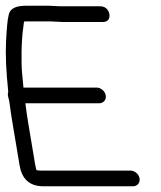

<svg xmlns="http://www.w3.org/2000/svg" viewBox="-42 -660 563 672"><path d="M423.6 -8C438.6 -8 449 -20.5 446.5 -35.5C444 -50.5 429.5 -63 414.4 -63H101C91.8 -63 86.9 -64 86 -64.4C85.6 -64.9 83.1 -71.3 81 -84.4L55.8 -235.4C52.8 -253.5 49.9 -273.3 46.8 -298.5H305.2C320.3 -298.5 330.7 -311 328.1 -326C325.6 -341 311.1 -353.5 296.1 -353.5H40.1C39.1 -364.2 37.5 -381.4 35.3 -403.8C32.1 -438.1 32.2 -515.9 39.7 -565.9C41.3 -576.7 41.6 -583.3 42.1 -584.2C42.1 -584.2 43.4 -585 48.1 -585H137.2L177.8 -583H317.8C325 -583 332.5 -584.9 337.2 -591C341.4 -596.6 341.9 -603.8 340.8 -610.5C339.6 -617.7 336.3 -625.5 329.3 -631.1C322.9 -636.4 315.4 -638 308.7 -638H169.2L127.6 -640H51.2C20 -640 -7.6 -634.2 -12.1 -605.1C-15.6 -591.4 -18.4 -562.3 -20.8 -516.4C-23.3 -469.9 -20.7 -411.5 -13.1 -338.5C-14.2 -335.3 -15.1 -330.7 -14.4 -326.4C-12.1 -312.9 -10.7 -316.4 -7.7 -292.7C-5.6 -275.9 -2.8 -256.8 0.8 -235.5L26.3 -82.6C33.7 -37.6 57.5 -8 110.2 -8Z"/></svg>

Font: MewTooHand
Style: BdCondLta
Weight: 400
Designer: Mew Too, Robert Jablonski
Version: Version 0.77